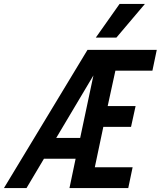

<svg xmlns="http://www.w3.org/2000/svg" viewBox="-69 -950 812 970"><path d="M373 -698H723L701 -593H514L475 -414H616L593 -309H453L410 -105H601L579 0H282L313 -148H153L65 0H-49ZM336 -253 403 -569 215 -253ZM535 -930H663L519 -760H415Z"/></svg>

Font: Azeret Mono Medium
Style: Italic
Weight: 500
Italic angle: -12°
Designer: Martin Vácha
Foundry: Displaay
Version: Version 1.000; Glyphs 3.0.3, build 3074